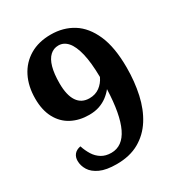

<svg xmlns="http://www.w3.org/2000/svg" viewBox="-173 -842 906 970"><g transform="rotate(-30 279.5 -357.0)"><path d="M227 10Q167 10 131 -6.5Q95 -23 79 -49Q63 -75 63 -103Q63 -125 75 -140Q87 -155 112 -160Q122 -130 137 -106Q152 -82 175.5 -67.5Q199 -53 232 -53Q298 -53 333 -126Q368 -199 373 -343Q358 -324 337.5 -308.5Q317 -293 291 -284Q265 -275 231 -275Q174 -275 129.5 -298.5Q85 -322 60 -368.5Q35 -415 35 -482Q35 -554 62.5 -608.5Q90 -663 141.5 -693.5Q193 -724 264 -724Q337 -724 393 -689Q449 -654 481.5 -580Q514 -506 514 -388Q514 -306 498 -233.5Q482 -161 447.5 -106.5Q413 -52 358.5 -21Q304 10 227 10ZM274 -347Q309 -347 334 -365.5Q359 -384 373 -414Q372 -499 359 -552.5Q346 -606 323.5 -631.5Q301 -657 270 -657Q242 -657 221.5 -638Q201 -619 190.5 -581.5Q180 -544 180 -488Q180 -419 204 -383Q228 -347 274 -347Z"/></g></svg>

Font: Noto Serif Bengali Black
Style: Regular
Weight: 900
Version: Version 2.003